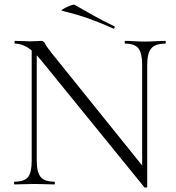

<svg xmlns="http://www.w3.org/2000/svg" viewBox="-20 -803 765 836"><path d="M118 -104V-602L140 -600V-104Q140 -53 157 -32.5Q174 -12 216 -12Q219 -12 219 -6Q219 0 216 0Q197 0 176.5 -1Q156 -2 131 -2Q107 -2 85 -1Q63 0 43 0Q41 0 41 -6Q41 -12 43 -12Q87 -12 102.5 -32.5Q118 -53 118 -104ZM621 11Q621 13 616 13.5Q611 14 609 13L157 -543Q123 -584 96.5 -598.5Q70 -613 46 -613Q43 -613 43 -619Q43 -625 46 -625Q63 -625 81 -624Q99 -623 113 -623Q127 -623 139.5 -624Q152 -625 158 -625Q171 -625 176 -613.5Q181 -602 204 -573L613 -65ZM621 -520V11L599 -20V-520Q599 -571 583 -592Q567 -613 525 -613Q523 -613 523 -619Q523 -625 525 -625Q545 -625 565.5 -623.5Q586 -622 611 -622Q634 -622 657 -623.5Q680 -625 699 -625Q702 -625 702 -619Q702 -613 699 -613Q656 -613 638.5 -592Q621 -571 621 -520ZM473 -679Q422 -702 369.5 -721Q317 -740 250 -756Q245 -757 251.5 -761.5Q258 -766 269.5 -771.5Q281 -777 291.5 -780.5Q302 -784 305 -782Q346 -759 387 -735.5Q428 -712 477 -689Q481 -688 479 -682.5Q477 -677 473 -679Z"/></svg>

Font: Cormorant Light
Style: Regular
Weight: 300
Designer: Christian Thalmann (Catharsis Fonts)
Foundry: Catharsis Fonts
Version: Version 4.000